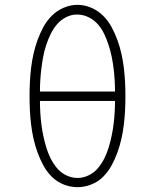

<svg xmlns="http://www.w3.org/2000/svg" viewBox="-20 -765 640 793"><path d="M300 8Q271 8 243 -3Q215 -14 194 -35Q173 -56 159 -82Q145 -108 135 -135.5Q125 -163 118.5 -192Q112 -221 108.5 -250Q105 -279 103.5 -308.5Q102 -338 102 -368Q102 -397 103.5 -426.5Q105 -456 108.5 -485Q112 -514 118.5 -543Q125 -572 135 -599.5Q145 -627 159 -653Q173 -679 194 -700Q215 -721 243 -733Q271 -745 300 -745Q329 -745 357 -733Q385 -721 406 -700Q427 -679 441 -653Q455 -627 465 -599.5Q475 -572 481.5 -543Q488 -514 491.5 -485Q495 -456 496.5 -426.5Q498 -397 498 -367Q498 -338 496.5 -308.5Q495 -279 491.5 -250Q488 -221 481.5 -192Q475 -163 465 -135.5Q455 -108 441 -82Q427 -56 406 -35Q385 -14 357 -3Q329 8 300 8ZM145 -387H455Q455 -411 453.5 -435.5Q452 -460 449 -484Q446 -508 441 -532Q436 -556 428.5 -579Q421 -602 410.5 -624.5Q400 -647 384 -665Q368 -683 345.5 -694Q323 -705 298 -705Q274 -705 252 -693.5Q230 -682 214.5 -663.5Q199 -645 188.5 -623Q178 -601 170.5 -578Q163 -555 158.5 -531Q154 -507 151 -483Q148 -459 146.5 -435Q145 -411 145 -387ZM300 -30Q324 -30 346.5 -41Q369 -52 384.5 -70.5Q400 -89 411 -111Q422 -133 429 -156.5Q436 -180 441 -203.5Q446 -227 449 -251Q452 -275 453.5 -299.5Q455 -324 455 -348H145Q145 -324 146.5 -299.5Q148 -275 151 -251Q154 -227 159 -203.5Q164 -180 171 -156.5Q178 -133 189 -111Q200 -89 215.5 -70.5Q231 -52 253.5 -41Q276 -30 300 -30Z"/></svg>

Font: Iosevka Slab XLtEx
Style: Regular
Weight: 200
Width: 7
Monospace: yes
Designer: Belleve Invis
Foundry: Belleve Invis
Version: Version 11.1.0; ttfautohint (v1.8.3)